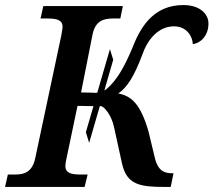

<svg xmlns="http://www.w3.org/2000/svg" viewBox="-37 -738 843 758"><path d="M309 -49H280C246 -49 221 -54 221 -83C221 -90 223 -99 225 -110L269 -320L332 -319L302 -216L315 -174L357 -319H360C373 -320 403 -284 413 -237L445 -91C464 -8 517 0 613 0H637L648 -54H646C619 -54 589 -57 575 -112L549 -220C518 -326 483 -359 430 -369C464 -392 492 -435 524 -520C545 -582 588 -634 650 -634C703 -634 724 -590 724 -564C751 -566 786 -594 786 -645C786 -684 751 -718 687 -718C579 -718 523 -646 487 -552C451 -466 421 -418 383 -386C380 -384 378 -383 375 -381L410 -502L397 -544L347 -372C340 -371 334 -371 332 -372L283 -373L328 -600C339 -657 373 -665 410 -665H438L448 -714H134L123 -665H151C185 -665 210 -660 210 -632C210 -629 209 -619 205 -598L102 -113C90 -57 57 -49 23 -49H-6L-17 0H297Z"/></svg>

Font: Noto Serif Semi
Style: Italic
Weight: 600
Italic angle: -12°
Designer: Monotype Design Team
Foundry: Monotype Imaging Inc.
Version: Version 1.901